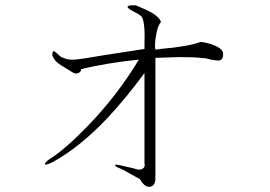

<svg xmlns="http://www.w3.org/2000/svg" viewBox="-20 -747 1040 739"><path d="M502.9 -726.6H482.4Q466.8 -723.6 472.7 -716.8Q476.6 -711.9 495.1 -702.1Q508.8 -695.3 514.6 -691.4Q524.4 -685.5 527.3 -679.7Q534.2 -665 536.1 -630.9Q537.1 -611.3 536.1 -576.2V-558.6L377.9 -534.2Q293 -519.5 270.5 -517.6Q241.2 -515.6 223.6 -524.4Q218.8 -525.4 212.9 -529.3Q209 -532.2 202.1 -539.1Q190.4 -549.8 187.5 -549.8Q180.7 -550.8 181.6 -532.2Q189.5 -515.6 202.1 -504.9Q210 -498 233.4 -484.4L258.8 -468.8Q270.5 -460.9 281.2 -465.8Q292 -469.7 292 -480.5Q333 -491.2 396.5 -502Q463.9 -512.7 514.6 -517.6Q431.6 -379.9 317.4 -261.7Q229.5 -170.9 170.9 -134.8Q149.4 -119.1 153.3 -114.3Q156.2 -110.4 182.6 -123Q288.1 -180.7 396.5 -295.9Q464.8 -369.1 536.1 -465.8V-118.2Q540 -105.5 529.3 -97.7Q516.6 -89.8 496.1 -98.6L465.8 -105.5Q438.5 -112.3 429.7 -113.3Q417 -114.3 428.7 -104.5Q436.5 -101.6 453.1 -93.8Q462.9 -88.9 484.4 -76.2L518.6 -57.6Q537.1 -24.4 558.6 -28.3Q580.1 -32.2 578.1 -68.4V-524.4Q631.8 -526.4 672.9 -527.3Q730.5 -527.3 759.8 -523.4Q767.6 -523.4 776.4 -521.5Q782.2 -520.5 792 -517.6Q817.4 -512.7 825.2 -514.6Q838.9 -517.6 838.9 -539.1Q838.9 -557.6 809.6 -570.3Q787.1 -581.1 752.9 -585.9Q724.6 -575.2 679.7 -568.4Q653.3 -563.5 606.4 -559.6L578.1 -555.7Q574.2 -573.2 580.1 -607.4Q585.9 -647.5 599.6 -662.1Q594.7 -679.7 564.5 -698.2Q546.9 -708 509.8 -723.6Z"/></svg>

Font: BatangChe
Style: Regular
Weight: 400
Monospace: yes
Version: Version 2.21